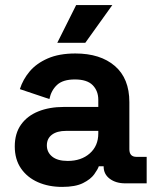

<svg xmlns="http://www.w3.org/2000/svg" viewBox="-20 -720 618 754"><path d="M224 14Q171 14 129 -4.5Q87 -23 62.5 -58.5Q38 -94 38 -145Q38 -196 62.5 -230.5Q87 -265 130.5 -282.5Q174 -300 230 -300H366V-328Q366 -363 344 -385.5Q322 -408 274 -408Q227 -408 204 -386.5Q181 -365 174 -331L58 -370Q70 -408 96.5 -439.5Q123 -471 167.5 -490.5Q212 -510 276 -510Q374 -510 431 -461Q488 -412 488 -319V-134Q488 -104 516 -104H556V0H472Q435 0 411 -18Q387 -36 387 -66V-67H368Q364 -55 350 -35.5Q336 -16 306 -1Q276 14 224 14ZM246 -88Q299 -88 332.5 -117.5Q366 -147 366 -196V-206H239Q204 -206 184 -191Q164 -176 164 -149Q164 -122 185 -105Q206 -88 246 -88ZM205 -552 279 -700H421L315 -552Z"/></svg>

Font: Space Grotesk Light
Style: Bold
Weight: 700
Version: Version 2.000